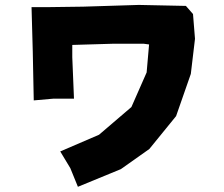

<svg xmlns="http://www.w3.org/2000/svg" viewBox="-20 -713 893 764"><path d="M105.5 -684.6 110.4 -507.8 114.3 -313.5 191.4 -320.3H274.4L267.6 -485.4V-534.2L434.6 -539.1H550.8L573.2 -536.1L563.5 -424.8L502.9 -287.1L374 -176.8L219.7 -110.4L259.8 -43.9L290 30.3L460.9 -40L574.2 -120.1L680.7 -251L739.3 -418.9L755.9 -558.6L748 -657.2L719.7 -689.5L532.2 -693.4L310.5 -686.5L169.9 -684.6Z"/></svg>

Font: MaokenAssortedSans-TC
Style: Regular
Weight: 500
Version: Version 0.83